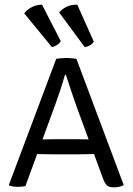

<svg xmlns="http://www.w3.org/2000/svg" viewBox="-20 -794 567 820"><path d="M220 -542.5Q226 -544 240.5 -545.2Q255 -546.5 264.5 -546.5Q273.5 -546.5 287 -545.2Q300.5 -544 306.5 -542.5L508.5 -3.5Q500 1.5 488.5 3.8Q477 6 464 6Q446.5 6 437.2 -1.8Q428 -9.5 419.5 -32.5L311 -328Q304 -347 295 -373.5Q286 -400 277 -426.8Q268 -453.5 261.5 -474.5H257.5Q249 -444.5 237.8 -410.5Q226.5 -376.5 219.5 -357L88.5 1Q81.5 2.5 72.5 3.2Q63.5 4 55.5 4Q45.5 4 36.2 2.5Q27 1 20.5 -1L18 -4.5ZM203.5 -135Q200.5 -135 184.8 -135.2Q169 -135.5 153.5 -135.8Q138 -136 134 -136H104L129 -198.5H156Q160 -198.5 173 -198.8Q186 -199 199 -199.2Q212 -199.5 215 -199.5H311Q314.5 -199.5 326 -199.2Q337.5 -199 349 -198.8Q360.5 -198.5 364.5 -198.5H392.5L416.5 -136H385Q382 -136 367.8 -135.8Q353.5 -135.5 339 -135.2Q324.5 -135 321.5 -135ZM159.5 -774 239.5 -618.5Q234 -608.5 223.8 -602Q213.5 -595.5 202 -592.5L83.5 -737Q94.5 -752 114.8 -763Q135 -774 159.5 -774ZM310 -774 380.5 -616.5Q375 -606.5 364.2 -600.5Q353.5 -594.5 342 -592.5L232.5 -741Q244.5 -755.5 264.8 -765.2Q285 -775 310 -774Z"/></svg>

Font: Signika SC
Style: Regular
Weight: 300
Designer: Anna Giedryś
Foundry: Anna Giedryś
Version: Version 2.000